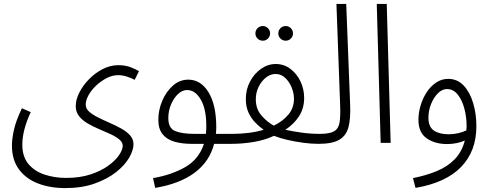

<svg xmlns="http://www.w3.org/2000/svg" viewBox="-20 -730 2513 981"><path d="M41 14Q41 -19 51 -65.5Q61 -112 92 -177L137 -157Q94 -64 94 9Q94 70 125 107.5Q156 145 207.5 162Q259 179 318 179Q388 179 441.5 161.5Q495 144 532 117.5Q569 91 588 63Q607 35 607 15Q607 -3 589.5 -17.5Q572 -32 545 -44.5Q518 -57 487 -70Q456 -83 428.5 -99Q401 -115 384 -136.5Q367 -158 367 -188Q367 -221 385.5 -257.5Q404 -294 435.5 -326Q467 -358 505.5 -377.5Q544 -397 584 -397Q620 -397 647.5 -386.5Q675 -376 690 -366L668 -322Q652 -331 629 -338.5Q606 -346 584 -346Q554 -346 525 -331Q496 -316 471.5 -293Q447 -270 432.5 -244Q418 -218 418 -196Q418 -175 435.5 -159.5Q453 -144 481 -130Q509 -116 540 -102.5Q571 -89 599 -73.5Q627 -58 644.5 -38.5Q662 -19 662 7Q662 38 639.5 76.5Q617 115 572.5 150Q528 185 463 208Q398 231 313 231Q236 231 174.5 207.5Q113 184 77 135.5Q41 87 41 14Z M773 230 762 180Q856 164 926 124Q996 84 1022 5H960Q910 5 871.5 -6Q833 -17 811 -44Q789 -71 789 -118Q789 -168 809 -215Q829 -262 863.5 -292.5Q898 -323 942 -323Q1006 -323 1045.5 -258.5Q1085 -194 1085 -79Q1085 -62 1083 -46H1168Q1194 -46 1194 -22Q1194 -10 1185 -2.5Q1176 5 1161 5H1074Q1051 95 975 152Q899 209 773 230ZM974 -46H1032Q1034 -63 1034 -82Q1035 -170 1006.5 -220Q978 -270 936 -270Q911 -270 889 -249Q867 -228 853.5 -195.5Q840 -163 840 -127Q840 -74 876 -60Q912 -46 974 -46Z M1161 5 1168 -46Q1208 -46 1249.5 -51Q1291 -56 1327 -67Q1307 -81 1286 -102Q1265 -123 1250.5 -153Q1236 -183 1236 -224Q1236 -273 1257.5 -313.5Q1279 -354 1314 -378.5Q1349 -403 1389 -403Q1431 -403 1464 -378Q1497 -353 1515.5 -313.5Q1534 -274 1534 -230Q1534 -176 1507.5 -135.5Q1481 -95 1438 -67Q1474 -59 1520.5 -52.5Q1567 -46 1614 -46Q1640 -46 1640 -22Q1640 -11 1631.5 -3Q1623 5 1607 5Q1571 5 1530 -0.5Q1489 -6 1449.5 -15Q1410 -24 1380 -36Q1333 -14 1275.5 -4.5Q1218 5 1161 5ZM1287 -223Q1287 -174 1315 -141Q1343 -108 1379 -88Q1424 -110 1453 -144Q1482 -178 1482 -226Q1482 -253 1470.5 -282Q1459 -311 1438 -331.5Q1417 -352 1388 -352Q1362 -352 1339 -334Q1316 -316 1301.5 -286.5Q1287 -257 1287 -223ZM1440 -522Q1424 -522 1413 -533Q1402 -544 1402 -559Q1402 -575 1413 -586Q1424 -597 1440 -597Q1455 -597 1466 -586Q1477 -575 1477 -559Q1477 -544 1466 -533Q1455 -522 1440 -522ZM1323 -522Q1307 -522 1296 -533Q1285 -544 1285 -559Q1285 -575 1296 -586Q1307 -597 1323 -597Q1338 -597 1349 -586Q1360 -575 1360 -559Q1360 -544 1349 -533Q1338 -522 1323 -522Z M1607 5 1614 -46Q1665 -46 1687.5 -59.5Q1710 -73 1715 -104.5Q1720 -136 1718 -190L1699 -710H1749L1769 -195Q1772 -127 1761 -82.5Q1750 -38 1714.5 -16.5Q1679 5 1607 5Z M1925 0 1905 -710H1956L1976 0Z M2103 230 2090 180Q2156 167 2211 144.5Q2266 122 2303 84Q2340 46 2355 -12Q2314 6 2264 6Q2203 6 2160.5 -23Q2118 -52 2118 -118Q2118 -154 2129 -191Q2140 -228 2160 -258.5Q2180 -289 2208 -308Q2236 -327 2270 -327Q2317 -327 2349 -293Q2381 -259 2397.5 -203.5Q2414 -148 2414 -85Q2414 43 2335.5 123.5Q2257 204 2103 230ZM2169 -128Q2169 -82 2197 -63Q2225 -44 2272 -44Q2298 -44 2321.5 -49.5Q2345 -55 2363 -64Q2364 -74 2364 -86Q2364 -132 2352.5 -175.5Q2341 -219 2318.5 -247Q2296 -275 2264 -275Q2239 -275 2217.5 -253.5Q2196 -232 2182.5 -198.5Q2169 -165 2169 -128Z"/></svg>

Font: Noto Sans Arabic UI SmCn Lt
Style: Regular
Weight: 300
Width: 4
Designer: Monotype Design Team, Nadine Chahine and Nizar Qandah
Foundry: Monotype Imaging Inc.
Version: Version 2.010; ttfautohint (v1.8.4.7-5d5b)